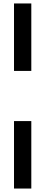

<svg xmlns="http://www.w3.org/2000/svg" viewBox="-20 -900 265 1110"><path d="M61 -200H161V190H61ZM61 -880H161V-490H61Z"/></svg>

Font: Khand
Style: Bold
Weight: 700
Designer: Devanagari: Sanchit Sawaria, Jyotish Sonowal; Latin: Satya Rajpurohit
Foundry: Indian Type Foundry
Version: Version 1.101;PS 1.0;hotconv 1.0.78;makeotf.lib2.5.61930; tt